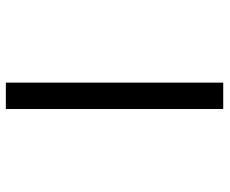

<svg xmlns="http://www.w3.org/2000/svg" viewBox="-82 -682 765 640"><g transform="rotate(90 300.0 -362.5)"><path d="M255.9 0V-724.6H343.8V0Z"/></g></svg>

Font: Courier New
Style: Regular
Weight: 400
Designer: Steve Matteson
Foundry: Ascender Corporation
Version: Version 2.00.3